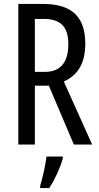

<svg xmlns="http://www.w3.org/2000/svg" viewBox="-20 -827 501 975"><path d="M199 -807H73V-93H157V-392H228L355 -93H448L304 -413C381 -448 413 -512 413 -606C413 -740 346 -807 199 -807ZM200 -731C287 -731 327 -693 327 -602C327 -509 285 -462 209 -462H157V-731ZM299 -22V-32H216C212 8 195 81 184 117V128H230C257 88 285 27 299 -22Z"/></svg>

Font: Noto Sans Kannada UI ExtraCondensed
Style: Regular
Weight: 400
Width: 2
Designer: Jelle Bosma - Monotype Design Team
Foundry: Monotype Imaging Inc.
Version: Version 2.005